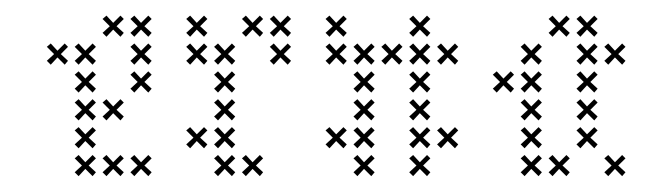

<svg xmlns="http://www.w3.org/2000/svg" viewBox="-20 -230 826 246"><path d="M102.9 -45 93.6 -53.6 102.9 -62.9 98.6 -67.1 89.3 -57.9 80.7 -67.1 75.7 -62.9 85 -53.6 75.7 -45 80.7 -40 89.3 -49.3 98.6 -40ZM102.9 -80.7 93.6 -89.3 102.9 -98.6 98.6 -102.9 89.3 -93.6 80.7 -102.9 75.7 -98.6 85 -89.3 75.7 -80.7 80.7 -75.7 89.3 -85 98.6 -75.7ZM102.9 -116.4 93.6 -125 102.9 -134.3 98.6 -138.6 89.3 -129.3 80.7 -138.6 75.7 -134.3 85 -125 75.7 -116.4 80.7 -111.4 89.3 -120.7 98.6 -111.4ZM102.9 -152.1 93.6 -160.7 102.9 -170 98.6 -174.3 89.3 -165 80.7 -174.3 75.7 -170 85 -160.7 75.7 -152.1 80.7 -147.1 89.3 -156.4 98.6 -147.1ZM138.6 -187.9 129.3 -196.4 138.6 -205.7 134.3 -210 125 -200.7 116.4 -210 111.4 -205.7 120.7 -196.4 111.4 -187.9 116.4 -182.9 125 -192.1 134.3 -182.9ZM138.6 -9.3 129.3 -17.9 138.6 -27.1 134.3 -31.4 125 -22.1 116.4 -31.4 111.4 -27.1 120.7 -17.9 111.4 -9.3 116.4 -4.3 125 -13.6 134.3 -4.3ZM174.3 -152.1 165 -160.7 174.3 -170 170 -174.3 160.7 -165 152.1 -174.3 147.1 -170 156.4 -160.7 147.1 -152.1 152.1 -147.1 160.7 -156.4 170 -147.1ZM174.3 -116.4 165 -125 174.3 -134.3 170 -138.6 160.7 -129.3 152.1 -138.6 147.1 -134.3 156.4 -125 147.1 -116.4 152.1 -111.4 160.7 -120.7 170 -111.4ZM138.6 -80.7 129.3 -89.3 138.6 -98.6 134.3 -102.9 125 -93.6 116.4 -102.9 111.4 -98.6 120.7 -89.3 111.4 -80.7 116.4 -75.7 125 -85 134.3 -75.7ZM174.3 -9.3 165 -17.9 174.3 -27.1 170 -31.4 160.7 -22.1 152.1 -31.4 147.1 -27.1 156.4 -17.9 147.1 -9.3 152.1 -4.3 160.7 -13.6 170 -4.3ZM102.9 -9.3 93.6 -17.9 102.9 -27.1 98.6 -31.4 89.3 -22.1 80.7 -31.4 75.7 -27.1 85 -17.9 75.7 -9.3 80.7 -4.3 89.3 -13.6 98.6 -4.3ZM67.1 -152.1 57.9 -160.7 67.1 -170 62.9 -174.3 53.6 -165 45 -174.3 40 -170 49.3 -160.7 40 -152.1 45 -147.1 53.6 -156.4 62.9 -147.1ZM174.3 -187.9 165 -196.4 174.3 -205.7 170 -210 160.7 -200.7 152.1 -210 147.1 -205.7 156.4 -196.4 147.1 -187.9 152.1 -182.9 160.7 -192.1 170 -182.9Z M281.4 -9.3 272.1 -17.9 281.4 -27.1 277.1 -31.4 267.9 -22.1 259.3 -31.4 254.3 -27.1 263.6 -17.9 254.3 -9.3 259.3 -4.3 267.9 -13.6 277.1 -4.3ZM281.4 -45 272.1 -53.6 281.4 -62.9 277.1 -67.1 267.9 -57.9 259.3 -67.1 254.3 -62.9 263.6 -53.6 254.3 -45 259.3 -40 267.9 -49.3 277.1 -40ZM281.4 -80.7 272.1 -89.3 281.4 -98.6 277.1 -102.9 267.9 -93.6 259.3 -102.9 254.3 -98.6 263.6 -89.3 254.3 -80.7 259.3 -75.7 267.9 -85 277.1 -75.7ZM281.4 -116.4 272.1 -125 281.4 -134.3 277.1 -138.6 267.9 -129.3 259.3 -138.6 254.3 -134.3 263.6 -125 254.3 -116.4 259.3 -111.4 267.9 -120.7 277.1 -111.4ZM281.4 -152.1 272.1 -160.7 281.4 -170 277.1 -174.3 267.9 -165 259.3 -174.3 254.3 -170 263.6 -160.7 254.3 -152.1 259.3 -147.1 267.9 -156.4 277.1 -147.1ZM245.7 -187.9 236.4 -196.4 245.7 -205.7 241.4 -210 232.1 -200.7 223.6 -210 218.6 -205.7 227.9 -196.4 218.6 -187.9 223.6 -182.9 232.1 -192.1 241.4 -182.9ZM317.1 -9.3 307.9 -17.9 317.1 -27.1 312.9 -31.4 303.6 -22.1 295 -31.4 290 -27.1 299.3 -17.9 290 -9.3 295 -4.3 303.6 -13.6 312.9 -4.3ZM245.7 -45 236.4 -53.6 245.7 -62.9 241.4 -67.1 232.1 -57.9 223.6 -67.1 218.6 -62.9 227.9 -53.6 218.6 -45 223.6 -40 232.1 -49.3 241.4 -40ZM352.9 -187.9 343.6 -196.4 352.9 -205.7 348.6 -210 339.3 -200.7 330.7 -210 325.7 -205.7 335 -196.4 325.7 -187.9 330.7 -182.9 339.3 -192.1 348.6 -182.9ZM352.9 -152.1 343.6 -160.7 352.9 -170 348.6 -174.3 339.3 -165 330.7 -174.3 325.7 -170 335 -160.7 325.7 -152.1 330.7 -147.1 339.3 -156.4 348.6 -147.1ZM317.1 -187.9 307.9 -196.4 317.1 -205.7 312.9 -210 303.6 -200.7 295 -210 290 -205.7 299.3 -196.4 290 -187.9 295 -182.9 303.6 -192.1 312.9 -182.9ZM245.7 -152.1 236.4 -160.7 245.7 -170 241.4 -174.3 232.1 -165 223.6 -174.3 218.6 -170 227.9 -160.7 218.6 -152.1 223.6 -147.1 232.1 -156.4 241.4 -147.1Z M460 -116.4 450.7 -125 460 -134.3 455.7 -138.6 446.4 -129.3 437.9 -138.6 432.9 -134.3 442.1 -125 432.9 -116.4 437.9 -111.4 446.4 -120.7 455.7 -111.4ZM460 -80.7 450.7 -89.3 460 -98.6 455.7 -102.9 446.4 -93.6 437.9 -102.9 432.9 -98.6 442.1 -89.3 432.9 -80.7 437.9 -75.7 446.4 -85 455.7 -75.7ZM460 -45 450.7 -53.6 460 -62.9 455.7 -67.1 446.4 -57.9 437.9 -67.1 432.9 -62.9 442.1 -53.6 432.9 -45 437.9 -40 446.4 -49.3 455.7 -40ZM424.3 -45 415 -53.6 424.3 -62.9 420 -67.1 410.7 -57.9 402.1 -67.1 397.1 -62.9 406.4 -53.6 397.1 -45 402.1 -40 410.7 -49.3 420 -40ZM460 -152.1 450.7 -160.7 460 -170 455.7 -174.3 446.4 -165 437.9 -174.3 432.9 -170 442.1 -160.7 432.9 -152.1 437.9 -147.1 446.4 -156.4 455.7 -147.1ZM531.4 -187.9 522.1 -196.4 531.4 -205.7 527.1 -210 517.9 -200.7 509.3 -210 504.3 -205.7 513.6 -196.4 504.3 -187.9 509.3 -182.9 517.9 -192.1 527.1 -182.9ZM531.4 -152.1 522.1 -160.7 531.4 -170 527.1 -174.3 517.9 -165 509.3 -174.3 504.3 -170 513.6 -160.7 504.3 -152.1 509.3 -147.1 517.9 -156.4 527.1 -147.1ZM567.1 -152.1 557.9 -160.7 567.1 -170 562.9 -174.3 553.6 -165 545 -174.3 540 -170 549.3 -160.7 540 -152.1 545 -147.1 553.6 -156.4 562.9 -147.1ZM531.4 -116.4 522.1 -125 531.4 -134.3 527.1 -138.6 517.9 -129.3 509.3 -138.6 504.3 -134.3 513.6 -125 504.3 -116.4 509.3 -111.4 517.9 -120.7 527.1 -111.4ZM531.4 -80.7 522.1 -89.3 531.4 -98.6 527.1 -102.9 517.9 -93.6 509.3 -102.9 504.3 -98.6 513.6 -89.3 504.3 -80.7 509.3 -75.7 517.9 -85 527.1 -75.7ZM531.4 -45 522.1 -53.6 531.4 -62.9 527.1 -67.1 517.9 -57.9 509.3 -67.1 504.3 -62.9 513.6 -53.6 504.3 -45 509.3 -40 517.9 -49.3 527.1 -40ZM531.4 -9.3 522.1 -17.9 531.4 -27.1 527.1 -31.4 517.9 -22.1 509.3 -31.4 504.3 -27.1 513.6 -17.9 504.3 -9.3 509.3 -4.3 517.9 -13.6 527.1 -4.3ZM567.1 -45 557.9 -53.6 567.1 -62.9 562.9 -67.1 553.6 -57.9 545 -67.1 540 -62.9 549.3 -53.6 540 -45 545 -40 553.6 -49.3 562.9 -40ZM424.3 -152.1 415 -160.7 424.3 -170 420 -174.3 410.7 -165 402.1 -174.3 397.1 -170 406.4 -160.7 397.1 -152.1 402.1 -147.1 410.7 -156.4 420 -147.1ZM424.3 -187.9 415 -196.4 424.3 -205.7 420 -210 410.7 -200.7 402.1 -210 397.1 -205.7 406.4 -196.4 397.1 -187.9 402.1 -182.9 410.7 -192.1 420 -182.9ZM460 -9.3 450.7 -17.9 460 -27.1 455.7 -31.4 446.4 -22.1 437.9 -31.4 432.9 -27.1 442.1 -17.9 432.9 -9.3 437.9 -4.3 446.4 -13.6 455.7 -4.3ZM495.7 -152.1 486.4 -160.7 495.7 -170 491.4 -174.3 482.1 -165 473.6 -174.3 468.6 -170 477.9 -160.7 468.6 -152.1 473.6 -147.1 482.1 -156.4 491.4 -147.1Z M674.3 -9.3 665 -17.9 674.3 -27.1 670 -31.4 660.7 -22.1 652.1 -31.4 647.1 -27.1 656.4 -17.9 647.1 -9.3 652.1 -4.3 660.7 -13.6 670 -4.3ZM674.3 -45 665 -53.6 674.3 -62.9 670 -67.1 660.7 -57.9 652.1 -67.1 647.1 -62.9 656.4 -53.6 647.1 -45 652.1 -40 660.7 -49.3 670 -40ZM674.3 -80.7 665 -89.3 674.3 -98.6 670 -102.9 660.7 -93.6 652.1 -102.9 647.1 -98.6 656.4 -89.3 647.1 -80.7 652.1 -75.7 660.7 -85 670 -75.7ZM781.4 -9.3 772.1 -17.9 781.4 -27.1 777.1 -31.4 767.9 -22.1 759.3 -31.4 754.3 -27.1 763.6 -17.9 754.3 -9.3 759.3 -4.3 767.9 -13.6 777.1 -4.3ZM745.7 -45 736.4 -53.6 745.7 -62.9 741.4 -67.1 732.1 -57.9 723.6 -67.1 718.6 -62.9 727.9 -53.6 718.6 -45 723.6 -40 732.1 -49.3 741.4 -40ZM745.7 -80.7 736.4 -89.3 745.7 -98.6 741.4 -102.9 732.1 -93.6 723.6 -102.9 718.6 -98.6 727.9 -89.3 718.6 -80.7 723.6 -75.7 732.1 -85 741.4 -75.7ZM745.7 -116.4 736.4 -125 745.7 -134.3 741.4 -138.6 732.1 -129.3 723.6 -138.6 718.6 -134.3 727.9 -125 718.6 -116.4 723.6 -111.4 732.1 -120.7 741.4 -111.4ZM781.4 -152.1 772.1 -160.7 781.4 -170 777.1 -174.3 767.9 -165 759.3 -174.3 754.3 -170 763.6 -160.7 754.3 -152.1 759.3 -147.1 767.9 -156.4 777.1 -147.1ZM745.7 -152.1 736.4 -160.7 745.7 -170 741.4 -174.3 732.1 -165 723.6 -174.3 718.6 -170 727.9 -160.7 718.6 -152.1 723.6 -147.1 732.1 -156.4 741.4 -147.1ZM745.7 -187.9 736.4 -196.4 745.7 -205.7 741.4 -210 732.1 -200.7 723.6 -210 718.6 -205.7 727.9 -196.4 718.6 -187.9 723.6 -182.9 732.1 -192.1 741.4 -182.9ZM710 -187.9 700.7 -196.4 710 -205.7 705.7 -210 696.4 -200.7 687.9 -210 682.9 -205.7 692.1 -196.4 682.9 -187.9 687.9 -182.9 696.4 -192.1 705.7 -182.9ZM674.3 -152.1 665 -160.7 674.3 -170 670 -174.3 660.7 -165 652.1 -174.3 647.1 -170 656.4 -160.7 647.1 -152.1 652.1 -147.1 660.7 -156.4 670 -147.1ZM674.3 -116.4 665 -125 674.3 -134.3 670 -138.6 660.7 -129.3 652.1 -138.6 647.1 -134.3 656.4 -125 647.1 -116.4 652.1 -111.4 660.7 -120.7 670 -111.4ZM638.6 -116.4 629.3 -125 638.6 -134.3 634.3 -138.6 625 -129.3 616.4 -138.6 611.4 -134.3 620.7 -125 611.4 -116.4 616.4 -111.4 625 -120.7 634.3 -111.4ZM710 -9.3 700.7 -17.9 710 -27.1 705.7 -31.4 696.4 -22.1 687.9 -31.4 682.9 -27.1 692.1 -17.9 682.9 -9.3 687.9 -4.3 696.4 -13.6 705.7 -4.3Z"/></svg>

Font: Gossip Low Cross Small
Style: Regular
Weight: 200
Width: 3
Designer: Deborah Khodanovich
Version: Version 1.001;Glyphs 3.3.1 (3343)